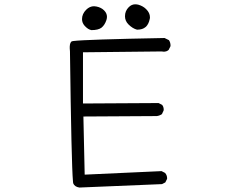

<svg xmlns="http://www.w3.org/2000/svg" viewBox="-20 -861 1040 879"><path d="M666.5 -781.7Q666.5 -802.2 648.9 -819.3Q635.3 -833 613.8 -839.4Q606 -841.3 599.1 -841.3Q582.5 -841.3 569.3 -828.1Q552.2 -811 552.2 -786.6Q552.2 -765.1 568.4 -749Q586.9 -730.5 607.4 -725.1Q632.8 -725.1 646.5 -737.3L648.9 -739.3Q660.6 -751.5 665 -772Q666.5 -776.9 666.5 -781.7ZM469.7 -784.2Q469.7 -800.3 456.5 -813.5Q443.4 -826.7 421.9 -831.1Q416 -832.5 410.6 -832.5Q390.6 -832.5 374.5 -816.4Q355.5 -797.4 355.5 -773.4Q355.5 -756.3 367.7 -742.7L371.1 -739.3Q383.8 -726.1 398.4 -723.1Q430.2 -723.1 444.8 -734.4Q459.5 -746.1 467.3 -769.5Q469.7 -777.3 469.7 -784.2ZM309.1 -671.9Q303.2 -669.4 300.3 -657.2Q299.3 -652.3 299.3 -647.9Q299.3 -643.6 299.3 -639.2Q299.3 -634.8 300.3 -625.5V-625Q307.1 -106.4 314 -31.7L314.9 -22.5Q320.8 -5.9 343.3 -2.4L721.7 -18.1L736.8 -25.9L744.6 -41.5Q745.1 -43 745.1 -44.4Q745.1 -58.6 735.8 -69.3L719.7 -77.6L367.7 -61.5L361.8 -327.6L697.8 -329.6Q710 -331.1 721.2 -338.4L729 -355Q729.5 -356.9 729.5 -358.4Q729.5 -372.1 722.2 -380.9L706.1 -389.2L359.9 -387.2V-621.6L720.2 -625.5Q725.6 -624.5 728.3 -624.5Q731 -624.5 732.4 -624.5Q733.9 -624.5 736.1 -625Q738.3 -625.5 740.5 -626Q742.7 -626.5 744.6 -627.4Q748.5 -629.4 752 -632.3L760.3 -648.9Q760.7 -650.9 760.7 -652.3Q760.7 -666.5 753.4 -677.2L733.4 -687Q371.1 -680.2 316.4 -673.3Z"/></svg>

Font: NaikaiFont
Style: Light
Weight: 300
Version: Version 1.89